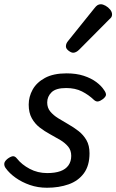

<svg xmlns="http://www.w3.org/2000/svg" viewBox="-22 -864 547 903"><path d="M199 19Q156 19 118.5 6Q81 -7 51.5 -28Q22 -49 5 -73Q-2 -82 -2 -93Q-2 -104 12 -116Q26 -127 37 -129Q48 -131 58 -118Q80 -90 117.5 -70Q155 -50 200 -50Q237 -50 262 -59Q287 -68 300 -86.5Q313 -105 313 -131Q313 -157 298.5 -174.5Q284 -192 261.5 -205.5Q239 -219 213 -233Q187 -247 164.5 -264.5Q142 -282 127.5 -308Q113 -334 113 -372Q113 -409 131.5 -442.5Q150 -476 189.5 -497.5Q229 -519 291 -519Q337 -519 372 -507.5Q407 -496 431 -478Q455 -460 467 -441Q476 -429 476.5 -419.5Q477 -410 462 -398Q450 -389 440 -387Q430 -385 420 -394Q395 -418 363.5 -434Q332 -450 289 -450Q241 -450 220.5 -430Q200 -410 200 -382Q200 -357 214.5 -339.5Q229 -322 251.5 -308Q274 -294 299.5 -279.5Q325 -265 347.5 -247.5Q370 -230 384.5 -205Q399 -180 399 -143Q399 -85 372.5 -49Q346 -13 300.5 3Q255 19 199 19ZM322 -616Q313 -616 300.5 -625.5Q288 -635 288 -646Q288 -653 290.5 -659Q293 -665 298 -671L421 -824Q430 -836 437 -840Q444 -844 452 -844Q462 -844 474.5 -837Q487 -830 496 -819Q505 -808 505 -796Q505 -788 501.5 -783Q498 -778 492 -773L351 -631Q336 -616 322 -616Z"/></svg>

Font: Playwrite CZ
Style: Regular
Weight: 400
Designer: Veronika Burian, José Scaglione
Foundry: TypeTogether
Version: Version 1.002